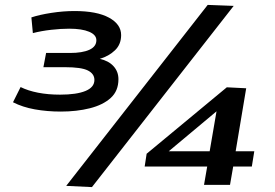

<svg xmlns="http://www.w3.org/2000/svg" viewBox="-20 -754 1120 783"><path d="M33 -337 64 -399Q94 -384 135 -376Q176 -368 225 -368Q292 -368 328.5 -383Q365 -398 365 -428Q365 -453 338.5 -466.5Q312 -480 245 -480H157L168 -538H265Q316 -538 344.5 -551Q373 -564 373 -590Q373 -612 343.5 -624.5Q314 -637 262 -637Q229 -637 189 -632.5Q149 -628 114 -619L108 -683Q141 -694 189.5 -701.5Q238 -709 284 -709Q375 -709 424.5 -682Q474 -655 474 -611Q474 -573 449 -549Q424 -525 387 -514Q423 -506 443 -484Q463 -462 463 -431Q463 -383 431.5 -354.5Q400 -326 346.5 -312.5Q293 -299 228 -299Q172 -299 122 -308Q72 -317 33 -337ZM355 9 250 4 827 -734 933 -730ZM570 -75 578 -127 905 -398 984 -394 941 -137H1017L1007 -75H931L918 0H812L825 -75ZM668 -137H835L863 -300Z"/></svg>

Font: Georama Extended SemiBold
Style: Italic
Weight: 600
Width: 7
Italic angle: -9°
Designer: Jean-Baptiste Levee
Foundry: Production Type
Version: Version 1.000